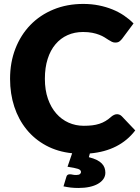

<svg xmlns="http://www.w3.org/2000/svg" viewBox="-20 -756 696 954"><path d="M652 -108Q613.5 -57.5 557.2 -28.8Q501 0 426.5 6.5L421.5 25Q445.5 31 461.2 39Q477 47 486.2 56.8Q495.5 66.5 499.5 78Q503.5 89.5 503.5 102Q503.5 119.5 493.8 133.5Q484 147.5 466.5 157.5Q449 167.5 424.2 172.8Q399.5 178 369.5 178Q349 178 331.8 176Q314.5 174 295.5 170L309.5 123.5Q312.5 110 326.5 110Q334 110 341 111.8Q348 113.5 358.5 113.5Q371.5 113.5 377 109Q382.5 104.5 382.5 99Q382.5 88 367.2 83Q352 78 315.5 72.5L338.5 5.5Q266 -2 208.8 -33Q151.5 -64 111.8 -113Q72 -162 51 -226Q30 -290 30 -364.5Q30 -446 56.5 -514.2Q83 -582.5 131 -632Q179 -681.5 246 -709Q313 -736.5 393.5 -736.5Q434.5 -736.5 470.8 -729.2Q507 -722 538.5 -709.2Q570 -696.5 596.5 -678.5Q623 -660.5 643.5 -639.5L586.5 -563Q581 -556 573.5 -550.2Q566 -544.5 552.5 -544.5Q543.5 -544.5 535.5 -548.5Q527.5 -552.5 518.5 -558.2Q509.5 -564 498.8 -570.8Q488 -577.5 473.2 -583.2Q458.5 -589 438.8 -593Q419 -597 392.5 -597Q350.5 -597 315.8 -581.5Q281 -566 255.8 -536.2Q230.5 -506.5 216.8 -463.2Q203 -420 203 -364.5Q203 -308.5 218.2 -265Q233.5 -221.5 259.8 -191.8Q286 -162 321 -146.5Q356 -131 396 -131Q419 -131 438 -133.2Q457 -135.5 473.5 -140.8Q490 -146 504.5 -154.8Q519 -163.5 534 -177Q540 -182 547 -185.2Q554 -188.5 561.5 -188.5Q567.5 -188.5 573.5 -186.2Q579.5 -184 585 -178.5Z"/></svg>

Font: Lato ExtraBold
Style: Regular
Weight: 800
Designer: Lukasz Dziedzic with Adam Twardoch and Botio Nikoltchev
Foundry: tyPoland Lukasz Dziedzic
Version: Version 2.015; 2015-08-06; http://www.latofonts.com/